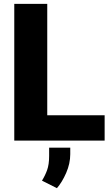

<svg xmlns="http://www.w3.org/2000/svg" viewBox="-20 -731 582 998"><path d="M523.9 -131.8V0H54.2V-710.9H225.6V-131.8ZM345.2 36.6V70.3Q345.2 119.1 324 167.7Q302.7 216.3 275.9 247.1L198.2 208Q214.4 182.1 224.9 153.1Q235.4 124 235.4 79.6V36.6Z"/></svg>

Font: Vazirmatn RD UI FD Black
Style: Regular
Weight: 900
Designer: Saber Rastikerdar
Foundry: Saber Rastikerdar
Version: Version 33.003